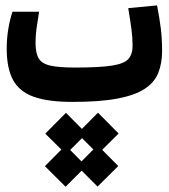

<svg xmlns="http://www.w3.org/2000/svg" viewBox="-20 -374 626 712"><path d="M248.5 3.9Q158.7 3.9 105.2 -15.1Q51.8 -34.2 28.3 -77.6Q4.9 -121.1 4.9 -194.3Q4.9 -231.9 11 -267.8Q17.1 -303.7 26.4 -330.6H125Q118.7 -292 115.2 -267.1Q111.8 -242.2 111.8 -214.4Q111.8 -177.2 123.5 -157.5Q135.3 -137.7 167 -130.6Q198.7 -123.5 258.3 -123.5Q348.6 -123.5 394.5 -130.6Q440.4 -137.7 456.1 -155.3Q471.7 -172.9 471.7 -204.6Q471.7 -234.9 467.5 -265.6Q463.4 -296.4 455.6 -343.8L562.5 -354Q571.8 -305.2 576.4 -268.1Q581.1 -231 581.1 -185.1Q581.1 -139.6 567.1 -104.2Q553.2 -68.8 517.1 -44.9Q481 -21 416 -8.5Q351.1 3.9 248.5 3.9ZM223.1 318.4 146.5 242.2 207.5 180.7 147.9 121.6 224.6 44.4 283.7 104 343.3 43.9 419.9 121.1 358.9 181.6 418.5 241.7 341.8 317.9 282.7 258.8ZM282.2 224.6 326.2 180.2 284.2 138.2 240.2 182.1Z"/></svg>

Font: CaskaydiaCove NFP SemiBold
Style: Regular
Weight: 600
Designer: Aaron Bell
Foundry: Saja Typeworks
Version: Version 2111.001; VTT 6.35;Nerd Fonts 3.1.1